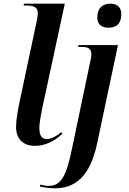

<svg xmlns="http://www.w3.org/2000/svg" viewBox="-20 -780 697 1040"><path d="M567 -630C608 -630 637 -649 637 -703C637 -746 609 -760 577 -760C539 -760 507 -739 507 -686C507 -645 533 -630 567 -630ZM170 10C235 10 287 -26 318 -56L312 -64C289 -45 260 -27 235 -27C204 -27 194 -47 193 -87C193 -111 202 -161 208 -190L331 -760H110L108 -750H126C164 -750 185 -740 185 -708C185 -699 182 -679 178 -661L87 -233C77 -186 67 -130 67 -93C67 -31 101 10 170 10ZM279 240C383 240 467 179 505 2L619 -536H405L403 -526H419C457 -526 475 -518 475 -485C475 -475 473 -462 469 -447L370 25C340 174 310 227 244 227C229 227 208 223 198 220L196 230C218 235 246 240 279 240Z"/></svg>

Font: Noto Serif Display SemiBold
Style: Italic
Weight: 600
Italic angle: -12°
Designer: Monotype Design Team
Foundry: Monotype Imaging Inc.
Version: Version 2.009